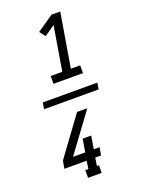

<svg xmlns="http://www.w3.org/2000/svg" viewBox="-185 -930 870 1181"><g transform="rotate(-20 250.0 -340.0)"><path d="M176 -446V-497H252L300 -786L231 -738L202 -776L310 -850H367L308 -497H369V-446ZM267 170H178V120H198L206 68H60L69 17L253 -234H320L298 -204L135 17H215L229 -68H285L271 17H309L300 68H262L254 120H267ZM68 -319 75 -361H432L425 -319Z"/></g></svg>

Font: Iosevka Slab Light Oblique
Style: Regular
Weight: 300
Italic angle: -9°
Monospace: yes
Designer: Belleve Invis
Foundry: Belleve Invis
Version: Version 11.1.1; ttfautohint (v1.8.3)